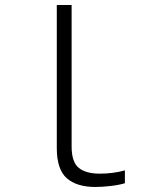

<svg xmlns="http://www.w3.org/2000/svg" viewBox="-20 -734 640 764"><path d="M477 -5V-56Q430 -43 377 -43Q322 -43 293.5 -66Q265 -89 265 -151V-714H206V-145Q206 -60 245.5 -25Q285 10 360 10Q387 10 421 6Q455 2 477 -5Z"/></svg>

Font: Noto Sans Mono UI Light
Style: Regular
Weight: 300
Designer: Monotype Design team
Foundry: Monotype Imaging Inc.
Version: 1.000